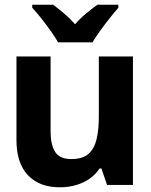

<svg xmlns="http://www.w3.org/2000/svg" viewBox="-20 -786 640 816"><path d="M234 10Q147 10 98.5 -41.5Q50 -93 50 -190V-546H195V-227Q195 -172 214 -141Q233 -110 283 -110Q331 -110 356 -132Q381 -154 390.5 -194.5Q400 -235 400 -289V-546H545V0H435L411 -70H403Q387 -45 361.5 -27Q336 -9 303.5 0.5Q271 10 234 10ZM227 -606Q215 -627 195.5 -654.5Q176 -682 155 -708.5Q134 -735 117 -753V-766H206Q227 -750 251.5 -729.5Q276 -709 299 -683Q323 -710 347.5 -730Q372 -750 394 -766H483V-753Q467 -735 446 -708.5Q425 -682 405.5 -655Q386 -628 373 -606Z"/></svg>

Font: Noto Sans Mono
Style: Bold
Weight: 700
Designer: Monotype Design Team
Foundry: Monotype Imaging Inc.
Version: Version 2.014